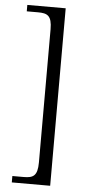

<svg xmlns="http://www.w3.org/2000/svg" viewBox="-60 -794 448 957"><g transform="rotate(5 164.5 -316.0)"><path d="M37 128H229V-760H37V-728H93C140 -728 163 -718 163 -649V17C163 86 140 96 93 96H37Z"/></g></svg>

Font: Noto Serif Light
Style: Regular
Weight: 300
Designer: Monotype Design Team
Foundry: Monotype Imaging Inc.
Version: Version 2.013